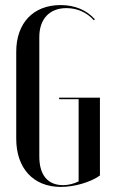

<svg xmlns="http://www.w3.org/2000/svg" viewBox="-20 -728 453 757"><path d="M44 -524V-181C44 -65 111 9 220 9C274 9 338 -10 374 -36V-343H213V-337H290V-13C273 -4 250 2 229 2C168 2 135 -38 135 -111V-582C135 -653 175 -696 242 -696C284 -696 323 -679 350 -648L354 -652C321 -689 274 -708 219 -708C110 -708 44 -636 44 -524Z"/></svg>

Font: Moniqa SemBd Display
Style: Regular
Weight: 600
Designer: Rajesh Rajput
Foundry: Rajesh Rajput
Version: Version 1.000